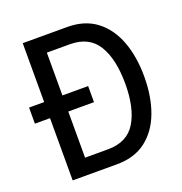

<svg xmlns="http://www.w3.org/2000/svg" viewBox="-127 -809 871 919"><g transform="rotate(-20 309.0 -349.5)"><path d="M314 0H88V-317H11V-399H88V-699H314Q403 -699 462 -654Q521 -609 550.5 -530.5Q580 -452 580 -350Q580 -248 550.5 -169Q521 -90 462 -45Q403 0 314 0ZM181 -617V-399H312V-317H181V-82H298Q396 -82 439.5 -153.5Q483 -225 483 -349Q483 -474 439.5 -545.5Q396 -617 298 -617Z"/></g></svg>

Font: Fragment Mono SC
Style: Regular
Weight: 400
Monospace: yes
Designer: Wei Huang based on Nimbus Sans by URW Studio, based on Helvetica by Max Miedinger.
Foundry: Wei Huang
Version: Version 1.012; ttfautohint (v1.8.4.7-5d5b)